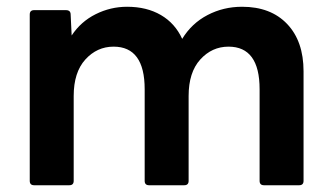

<svg xmlns="http://www.w3.org/2000/svg" viewBox="-20 -548 982 568"><path d="M81 0Q68 0 68 -13V-505Q68 -518 81 -518H175Q189 -518 189 -505L192 -443Q219 -484 263 -506Q307 -528 356 -528Q414 -528 456 -503.5Q498 -479 519 -433Q547 -479 594 -503.5Q641 -528 696 -528Q781 -528 829.5 -477Q878 -426 878 -337V-13Q878 0 865 0H761Q748 0 748 -13V-284Q748 -410 656 -410Q607 -410 572.5 -372Q538 -334 538 -264V-13Q538 0 525 0H421Q408 0 408 -13V-284Q408 -410 316 -410Q267 -410 232.5 -372Q198 -334 198 -264V-13Q198 0 185 0Z"/></svg>

Font: LINE Seed Sans TH App
Style: Bold
Weight: 700
Designer: Dalton Maag Ltd | Thai characters by Cadson Demak Co.,Ltd.
Foundry: Dalton Maag Ltd
Version: Version 1.003